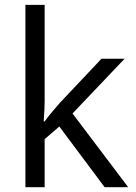

<svg xmlns="http://www.w3.org/2000/svg" viewBox="-20 -780 565 800"><path d="M166 -273.9Q187 -303.7 230 -352.1L402.8 -535.2H499L282.2 -307.1L514.2 0H416L227.1 -252.9L166 -200.2V0H85.9V-759.8H166V-356.9Q166 -330.1 162.1 -273.9Z"/></svg>

Font: Zoram GWebM
Style: Regular
Weight: 400
Foundry: Ascender Corporation
Version: Version 1.000